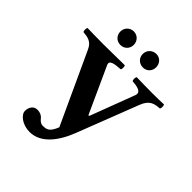

<svg xmlns="http://www.w3.org/2000/svg" viewBox="-233 -965 1133 1133"><g transform="rotate(45 333.5 -398.5)"><path d="M552 -543C575 -603 608 -610 652 -613C658 -619 658 -641 652 -647C626 -646 597 -645 558 -645C517 -645 462 -646 425 -647C419 -641 419 -619 425 -613C463 -610 508 -604 494 -566L390 -291C387 -284 383 -285 381 -289L251 -574C237 -605 277 -610 325 -613C331 -619 331 -641 325 -647C288 -646 188 -645 149 -645C108 -645 52 -646 15 -647C9 -641 9 -619 15 -613C54 -609 85 -605 106 -559L311 -115C287 -53 264 -52 234 -52C219 -52 205 -64 197 -75C188 -87 171 -97 146 -97C114 -97 99 -68 99 -40C99 -8 146 29 206 29C296 29 362 -52 404 -161ZM353 -769C353 -737 378 -713 410 -713C442 -713 465 -737 465 -769C465 -801 442 -826 410 -826C378 -826 353 -801 353 -769ZM166 -769C166 -737 190 -713 222 -713C254 -713 278 -737 278 -769C278 -801 254 -826 222 -826C190 -826 166 -801 166 -769Z"/></g></svg>

Font: Libertinus Serif
Style: Bold
Weight: 700
Designer: Philipp H. Poll, Khaled Hosny
Foundry: Caleb Maclennan
Version: Version 7.050;RELEASE